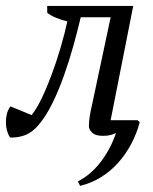

<svg xmlns="http://www.w3.org/2000/svg" viewBox="-57 -450 513 643"><path d="M287.1 4.9Q262.7 4.9 251.7 -5.6Q240.7 -16.1 240.7 -27.8Q240.7 -43.9 243.9 -63Q247.1 -82 252 -102.5L313.5 -392.1H213.4Q202.6 -346.7 188.5 -295.7Q174.3 -244.6 156.7 -195.6Q139.2 -146.5 118.2 -103.8Q97.2 -61 72.3 -31.7Q51.3 -6.8 28.1 2.2Q4.9 11.2 -22.9 10.7Q-29.3 2 -33.4 -12.5Q-37.6 -26.9 -37.1 -43Q-37.1 -56.6 -33.7 -69.6Q-30.3 -82.5 -22 -93.8L48.8 -64.5Q65.4 -85 82.8 -121.1Q100.1 -157.2 116.2 -200.7Q132.3 -244.1 146 -290.8Q159.7 -337.4 168.5 -378.4Q159.7 -380.4 149.7 -383.5Q139.6 -386.7 130.4 -390.6Q121.1 -394.5 113.3 -398.9Q105.5 -403.3 101.1 -407.7V-430.2H389.2L313.5 -47.4H403.8L411.1 -41Q400.9 -2.9 382.6 31.7Q364.3 66.4 339.1 94.7Q314 123 281.7 143.1Q249.5 163.1 211.4 172.4L203.6 157.7Q248 134.8 280.8 91.6Q313.5 48.3 331.5 -4.4Q324.2 -1 314 2Q303.7 4.9 288.1 4.9Z"/></svg>

Font: PT Astra Serif
Style: Italic
Weight: 400
Italic angle: -16°
Designer: A.Korolkova, I. Chaeva
Foundry: ParaType Ltd
Version: Version 1.001